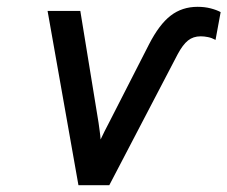

<svg xmlns="http://www.w3.org/2000/svg" viewBox="-20 -543 667 563"><path d="M210 0 119.5 -511H215.5L269 -183Q270.5 -172 272.2 -159.8Q274 -147.5 275 -134Q279 -142.5 286.2 -157.2Q293.5 -172 299.5 -183L417 -413Q447 -471.5 480.5 -497.2Q514 -523 559.5 -523Q580 -523 597.5 -518.5Q615 -514 627 -507.5L612 -426Q601 -432 590 -434.2Q579 -436.5 568.5 -436.5Q546.5 -436.5 531.2 -424.2Q516 -412 501 -384L300.5 0Z"/></svg>

Font: Overpass Medium
Style: Italic
Weight: 500
Italic angle: -10°
Designer: Delve Withrington, Dave Bailey, Thomas Jockin
Foundry: Delve Fonts LLC
Version: Version 4.000